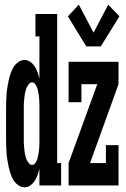

<svg xmlns="http://www.w3.org/2000/svg" viewBox="-20 -795 540 823"><path d="M86 8Q71 8 58 -1.5Q45 -11 37.5 -23.5Q30 -36 25 -51Q20 -66 17 -80.5Q14 -95 11.5 -110Q9 -125 8 -140Q7 -155 6.5 -170Q6 -185 6 -200V-330Q6 -345 6.5 -360Q7 -375 8 -390Q9 -405 11.5 -420Q14 -435 17 -449.5Q20 -464 25 -479Q30 -494 37.5 -506.5Q45 -519 58 -528.5Q71 -538 86 -538Q99 -538 110.5 -529.5Q122 -521 129.5 -509Q137 -497 141.5 -484Q146 -471 149 -457V-639H132V-735H225V-96H242V0H149V-73Q146 -59 141.5 -46Q137 -33 129.5 -21Q122 -9 110.5 -0.5Q99 8 86 8ZM118 -88Q125 -88 130 -94.5Q135 -101 138 -108Q141 -115 142.5 -123Q144 -131 145.5 -138.5Q147 -146 147.5 -153.5Q148 -161 148.5 -169Q149 -177 149 -184.5Q149 -192 149 -200V-330Q149 -338 149 -345.5Q149 -353 148.5 -361Q148 -369 147.5 -376.5Q147 -384 145.5 -391.5Q144 -399 142.5 -407Q141 -415 138 -422Q135 -429 130 -435.5Q125 -442 118 -442Q110 -442 104.5 -435.5Q99 -429 95.5 -422Q92 -415 90 -407.5Q88 -400 86.5 -392.5Q85 -385 84.5 -377Q84 -369 83 -361.5Q82 -354 82 -346Q82 -338 82 -330V-200Q82 -192 82 -184Q82 -176 83 -168.5Q84 -161 84.5 -153Q85 -145 86.5 -137.5Q88 -130 90 -122.5Q92 -115 95.5 -108Q99 -101 104.5 -94.5Q110 -88 118 -88ZM350 -596 271 -725 318 -775 381 -655 444 -775 492 -725 412 -596ZM274 0V-96L397 -434H329V-357H274V-530H488V-434L366 -96H434V-173H488V0Z"/></svg>

Font: Iosevka Slab
Style: Bold
Weight: 700
Monospace: yes
Designer: Belleve Invis
Foundry: Belleve Invis
Version: Version 11.1.1; ttfautohint (v1.8.3)